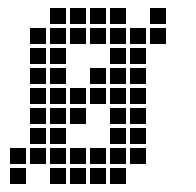

<svg xmlns="http://www.w3.org/2000/svg" viewBox="-20 -465 490 480"><path d="M55 -395V-355H95V-395ZM55 -345V-305H95V-345ZM55 -295V-255H95V-295ZM55 -245V-205H95V-245ZM55 -195V-155H95V-195ZM55 -145V-105H95V-145ZM55 -95V-55H95V-95ZM105 -445V-405H145V-445ZM105 -395V-355H145V-395ZM105 -345V-305H145V-345ZM105 -295V-255H145V-295ZM105 -245V-205H145V-245ZM105 -195V-155H145V-195ZM105 -145V-105H145V-145ZM105 -95V-55H145V-95ZM105 -45V-5H145V-45ZM155 -95V-55H195V-95ZM155 -45V-5H195V-45ZM205 -45V-5H245V-45ZM205 -95V-55H245V-95ZM155 -445V-405H195V-445ZM205 -445V-405H245V-445ZM255 -445V-405H295V-445ZM255 -395V-355H295V-395ZM255 -345V-305H295V-345ZM255 -295V-255H295V-295ZM255 -245V-205H295V-245ZM255 -195V-155H295V-195ZM255 -145V-105H295V-145ZM255 -95V-55H295V-95ZM255 -45V-5H295V-45ZM305 -395V-355H345V-395ZM305 -345V-305H345V-345ZM305 -295V-255H345V-295ZM305 -245V-205H345V-245ZM305 -195V-155H345V-195ZM305 -145V-105H345V-145ZM305 -95V-55H345V-95ZM155 -395V-355H195V-395ZM205 -395V-355H245V-395ZM155 -195V-155H195V-195ZM155 -245V-205H195V-245ZM205 -295V-255H245V-295ZM205 -245V-205H245V-245ZM355 -445V-405H395V-445ZM355 -395V-355H395V-395ZM5 -95V-55H45V-95ZM5 -45V-5H45V-45Z"/></svg>

Font: Nose Transport 13 Square
Style: Regular
Weight: 400
Designer: Nico Rohrbach
Foundry: Nose
Version: Version 1.400;Glyphs 3.2.3 (3260)